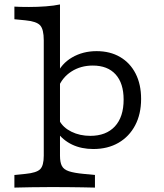

<svg xmlns="http://www.w3.org/2000/svg" viewBox="-20 -653 732 859"><path d="M212.1 183.9Q158.9 183.9 120.2 184.7Q81.5 185.5 44.4 186.3V129.8L93.5 125Q143.5 120.2 159.7 104Q175.8 87.9 175.8 43.5V-206.5H248.4V43.5Q248.4 73.4 256.9 89.5Q265.3 105.6 288.7 113.3Q312.1 121 354.8 125L404.8 129.8V186.3Q376.6 185.5 347.6 185.1Q318.5 184.7 285.9 184.3Q253.2 183.9 212.1 183.9ZM412.1 -424.2Q472.6 -424.2 517.3 -398Q562.1 -371.8 586.7 -323.8Q611.3 -275.8 611.3 -210.5Q611.3 -142.7 584.7 -92.3Q558.1 -41.9 510.1 -14.1Q462.1 13.7 397.6 13.7Q344.4 13.7 302.8 -6Q261.3 -25.8 234.7 -62.9L246 -112.9Q262.1 -82.3 299.6 -63.7Q337.1 -45.2 383.9 -45.2Q454.8 -45.2 494 -87.5Q533.1 -129.8 533.1 -207.3Q533.1 -280.6 497.2 -320.2Q461.3 -359.7 395.2 -359.7Q341.1 -359.7 299.6 -333.1Q258.1 -306.5 239.5 -258.9L233.1 -317.7Q254 -367.7 302.4 -396Q350.8 -424.2 412.1 -424.2ZM175.8 -206.5V-472.6Q175.8 -521.8 159.7 -539.5Q143.5 -557.3 93.5 -562.1L44.4 -566.9V-623.4Q55.6 -622.6 72.6 -622.2Q89.5 -621.8 109.7 -621.8Q148.4 -621.8 185.1 -624.6Q221.8 -627.4 248.4 -633.1V-623.4V-206.5Z"/></svg>

Font: Playfair 5pt SemiExpanded Light
Style: Regular
Weight: 300
Width: 6
Designer: Claus Eggers Sørensen
Foundry: Claus Eggers Sørensen
Version: Version 2.203